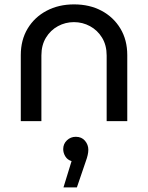

<svg xmlns="http://www.w3.org/2000/svg" viewBox="-20 -542 662 859"><path d="M73 0V-295.4Q73 -363.2 103.7 -414.2Q134.4 -465.2 188.4 -493.8Q242.4 -522.4 311.2 -522.4Q381 -522.4 434.5 -493.8Q488 -465.2 518.7 -414.2Q549.4 -363.2 549.4 -295.4V0H457.2V-293.8Q457.2 -339.6 436.8 -373.1Q416.4 -406.6 382.9 -424.8Q349.4 -443 310.8 -443Q272.6 -443 239.3 -425Q206 -407 185.6 -373.5Q165.2 -340 165.2 -293.8V0ZM264 296.4 300.2 178.8Q281.6 173.2 272.2 157.6Q262.8 142 262.8 125.2Q262.8 101.6 279.4 85.8Q296 70 319.2 70Q345.2 70 360.2 87.7Q375.2 105.4 375.2 128.2Q375.2 149.2 363.6 180.4L324 296.4Z"/></svg>

Font: MuseoModerno Thin
Style: Regular
Weight: 100
Designer: Pablo Cosgaya, Héctor Gatti, Marcela Romero, and the Authors of The MuseoModerno Project.
Foundry: Omnibus-Type Team
Version: Version 1.003